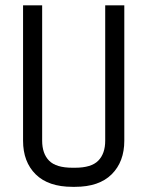

<svg xmlns="http://www.w3.org/2000/svg" viewBox="-20 -704 565 736"><path d="M141.6 -164.6Q141.6 -115.2 168.2 -88.1Q194.8 -61 257.8 -61H267.6Q330.1 -61 356.7 -88.1Q383.3 -115.2 383.3 -164.6V-683.6H456.5V-164.6Q456.5 -84 408.2 -35.9Q359.9 12.2 267.6 12.2H257.8Q165.5 12.2 116.9 -35.6Q68.4 -83.5 68.4 -164.6V-683.6H141.6Z"/></svg>

Font: Anka/Coder Condensed
Style: Regular
Weight: 400
Width: 4
Monospace: yes
Version: Version 1.100